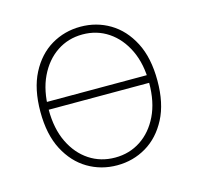

<svg xmlns="http://www.w3.org/2000/svg" viewBox="-80 -575 693 672"><g transform="rotate(-15 266.0 -239.0)"><path d="M266 12Q208 12 160 -16.5Q112 -45 83 -100.5Q54 -156 54 -238Q54 -321 83 -377Q112 -433 160 -461.5Q208 -490 266 -490Q324 -490 372 -461.5Q420 -433 449 -377Q478 -321 478 -238Q478 -156 449 -100.5Q420 -45 372 -16.5Q324 12 266 12ZM266 -16Q318 -16 359 -43Q400 -70 424 -119.5Q448 -169 448 -238Q448 -307 424 -357Q400 -407 359 -434.5Q318 -462 266 -462Q214 -462 173 -434.5Q132 -407 108 -357Q84 -307 84 -238Q84 -169 108 -119.5Q132 -70 173 -43Q214 -16 266 -16ZM74 -238V-266H454V-238Z"/></g></svg>

Font: Source Sans 3 VF
Style: Regular
Weight: 200
Designer: Paul D. Hunt
Foundry: Adobe
Version: Version 3.046;hotconv 1.0.118;makeotfexe 2.5.65603